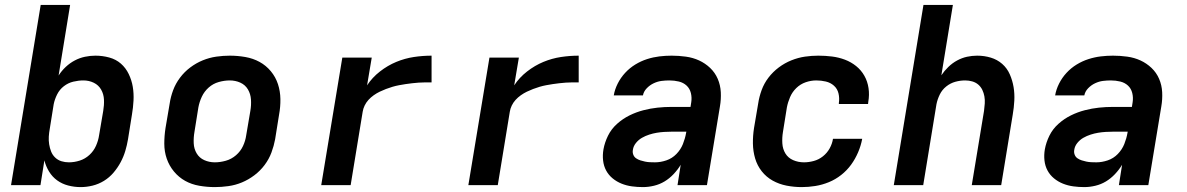

<svg xmlns="http://www.w3.org/2000/svg" viewBox="-20 -755 4840 783"><path d="M309 8Q283 8 258 1.5Q233 -5 213 -19.5Q193 -34 180 -55.5Q167 -77 161 -101L145 0H25L146 -735H266L219 -447Q231 -466 248 -482Q265 -498 285 -508.5Q305 -519 326.5 -523.5Q348 -528 369 -528Q398 -528 425.5 -520.5Q453 -513 473 -495.5Q493 -478 505 -453Q517 -428 521.5 -401Q526 -374 524.5 -345Q523 -316 518 -287L502 -187Q498 -163 491 -139.5Q484 -116 472 -93.5Q460 -71 443 -51Q426 -31 404 -17.5Q382 -4 357.5 2Q333 8 309 8ZM261 -93Q283 -93 305 -100Q327 -107 344.5 -123Q362 -139 371.5 -160.5Q381 -182 384 -203L401 -303Q405 -326 404 -348.5Q403 -371 392.5 -389.5Q382 -408 362.5 -417.5Q343 -427 320 -427Q300 -427 279 -422Q258 -417 240.5 -403.5Q223 -390 213 -370Q203 -350 199 -330L183 -230Q180 -214 179 -198Q178 -182 180.5 -166.5Q183 -151 188.5 -137Q194 -123 205 -112.5Q216 -102 230.5 -97.5Q245 -93 261 -93Z M856 8Q824 8 792.5 2.5Q761 -3 735 -17.5Q709 -32 689.5 -55.5Q670 -79 660 -108Q650 -137 650 -169Q650 -201 655 -233L672 -333Q676 -360 686 -387Q696 -414 714 -438Q732 -462 756 -480Q780 -498 807 -509Q834 -520 862 -524Q890 -528 917 -528Q949 -528 980.5 -522.5Q1012 -517 1038.5 -502.5Q1065 -488 1084.5 -464.5Q1104 -441 1113.5 -412Q1123 -383 1123.5 -351Q1124 -319 1118 -287L1102 -187Q1097 -160 1087 -133Q1077 -106 1059 -82Q1041 -58 1017 -40Q993 -22 966.5 -11Q940 0 911.5 4Q883 8 856 8ZM856 -93Q878 -93 901 -99.5Q924 -106 942.5 -122Q961 -138 971 -159.5Q981 -181 984 -203L1001 -303Q1005 -326 1003.5 -349Q1002 -372 991 -390.5Q980 -409 960 -418Q940 -427 917 -427Q895 -427 872 -420.5Q849 -414 831 -398Q813 -382 803 -360.5Q793 -339 789 -317L773 -217Q769 -194 770 -171Q771 -148 782 -129.5Q793 -111 813 -102Q833 -93 856 -93Z M1290 0 1376 -520H1496L1477 -407Q1498 -439 1529.5 -463.5Q1561 -488 1596 -502.5Q1631 -517 1667.5 -522.5Q1704 -528 1740 -528V-419Q1727 -419 1713.5 -419Q1700 -419 1687 -418Q1674 -417 1660.5 -415.5Q1647 -414 1634 -412Q1621 -410 1607.5 -407.5Q1594 -405 1580.5 -401Q1567 -397 1554 -392Q1541 -387 1528.5 -381Q1516 -375 1504 -366.5Q1492 -358 1482.5 -347.5Q1473 -337 1467 -324.5Q1461 -312 1459 -299L1410 0Z M1890 0 1976 -520H2096L2077 -407Q2098 -439 2129.5 -463.5Q2161 -488 2196 -502.5Q2231 -517 2267.5 -522.5Q2304 -528 2340 -528V-419Q2327 -419 2313.5 -419Q2300 -419 2287 -418Q2274 -417 2260.5 -415.5Q2247 -414 2234 -412Q2221 -410 2207.5 -407.5Q2194 -405 2180.5 -401Q2167 -397 2154 -392Q2141 -387 2128.5 -381Q2116 -375 2104 -366.5Q2092 -358 2082.5 -347.5Q2073 -337 2067 -324.5Q2061 -312 2059 -299L2010 0Z M2602 8Q2579 8 2557 5Q2535 2 2515 -6Q2495 -14 2478.5 -27.5Q2462 -41 2452 -59.5Q2442 -78 2439.5 -100.5Q2437 -123 2441 -146Q2446 -174 2459.5 -201.5Q2473 -229 2496.5 -250Q2520 -271 2547.5 -284.5Q2575 -298 2604 -305.5Q2633 -313 2661.5 -316Q2690 -319 2719 -319H2796L2799 -338Q2802 -357 2797.5 -375.5Q2793 -394 2780 -406Q2767 -418 2748.5 -422.5Q2730 -427 2710 -427Q2694 -427 2678 -425Q2662 -423 2646 -415.5Q2630 -408 2617.5 -395Q2605 -382 2602 -366H2483Q2487 -390 2499 -414Q2511 -438 2529.5 -458Q2548 -478 2571 -492Q2594 -506 2619 -514Q2644 -522 2669 -525Q2694 -528 2719 -528Q2748 -528 2777 -524Q2806 -520 2831 -508.5Q2856 -497 2876 -478Q2896 -459 2907 -433.5Q2918 -408 2919.5 -379Q2921 -350 2916 -321L2863 0H2743L2756 -83Q2744 -63 2727 -45Q2710 -27 2690 -15Q2670 -3 2647 2.5Q2624 8 2602 8ZM2651 -93Q2674 -93 2697.5 -101Q2721 -109 2738.5 -127Q2756 -145 2765 -167.5Q2774 -190 2778 -213L2779 -218H2719Q2704 -218 2688.5 -217Q2673 -216 2658 -213.5Q2643 -211 2627.5 -206Q2612 -201 2598 -193Q2584 -185 2573.5 -172Q2563 -159 2561 -144Q2559 -134 2562.5 -124.5Q2566 -115 2574 -109.5Q2582 -104 2591.5 -101Q2601 -98 2610.5 -96Q2620 -94 2630.5 -93.5Q2641 -93 2651 -93Z M3250 8Q3218 8 3187.5 2Q3157 -4 3131 -18.5Q3105 -33 3086.5 -56.5Q3068 -80 3059.5 -109Q3051 -138 3050.5 -169.5Q3050 -201 3055 -233L3072 -333Q3076 -360 3086 -387.5Q3096 -415 3114 -438.5Q3132 -462 3156 -480Q3180 -498 3207.5 -509Q3235 -520 3262.5 -524Q3290 -528 3317 -528Q3346 -528 3373.5 -524.5Q3401 -521 3426 -511.5Q3451 -502 3471.5 -485.5Q3492 -469 3505 -446Q3518 -423 3522 -395.5Q3526 -368 3521 -340L3520 -331H3401V-335Q3404 -355 3399.5 -374Q3395 -393 3381 -405.5Q3367 -418 3348 -422.5Q3329 -427 3309 -427Q3287 -427 3265.5 -419.5Q3244 -412 3227.5 -396Q3211 -380 3202 -359Q3193 -338 3189 -317L3173 -217Q3169 -193 3170.5 -170Q3172 -147 3183 -129Q3194 -111 3214.5 -102Q3235 -93 3259 -93Q3278 -93 3298.5 -98.5Q3319 -104 3336 -117.5Q3353 -131 3363.5 -150Q3374 -169 3377 -189H3496V-188Q3491 -161 3479.5 -134Q3468 -107 3451 -83.5Q3434 -60 3410.5 -41.5Q3387 -23 3360 -12Q3333 -1 3305 3.5Q3277 8 3250 8Z M3625 0 3746 -735H3866L3819 -448Q3831 -466 3847.5 -482Q3864 -498 3883.5 -508.5Q3903 -519 3923.5 -523.5Q3944 -528 3965 -528Q3994 -528 4020.5 -520Q4047 -512 4067 -494.5Q4087 -477 4098 -452Q4109 -427 4113.5 -400Q4118 -373 4116.5 -344.5Q4115 -316 4110 -287L4063 0H3943L3993 -303Q3995 -318 3996 -333Q3997 -348 3994.5 -362Q3992 -376 3986 -388.5Q3980 -401 3969.5 -410Q3959 -419 3945 -423Q3931 -427 3916 -427Q3896 -427 3876 -421.5Q3856 -416 3839 -402.5Q3822 -389 3812.5 -369.5Q3803 -350 3799 -330L3745 0Z M4402 8Q4379 8 4357 5Q4335 2 4315 -6Q4295 -14 4278.5 -27.5Q4262 -41 4252 -59.5Q4242 -78 4239.5 -100.5Q4237 -123 4241 -146Q4246 -174 4259.5 -201.5Q4273 -229 4296.5 -250Q4320 -271 4347.5 -284.5Q4375 -298 4404 -305.5Q4433 -313 4461.5 -316Q4490 -319 4519 -319H4596L4599 -338Q4602 -357 4597.5 -375.5Q4593 -394 4580 -406Q4567 -418 4548.5 -422.5Q4530 -427 4510 -427Q4494 -427 4478 -425Q4462 -423 4446 -415.5Q4430 -408 4417.5 -395Q4405 -382 4402 -366H4283Q4287 -390 4299 -414Q4311 -438 4329.5 -458Q4348 -478 4371 -492Q4394 -506 4419 -514Q4444 -522 4469 -525Q4494 -528 4519 -528Q4548 -528 4577 -524Q4606 -520 4631 -508.5Q4656 -497 4676 -478Q4696 -459 4707 -433.5Q4718 -408 4719.5 -379Q4721 -350 4716 -321L4663 0H4543L4556 -83Q4544 -63 4527 -45Q4510 -27 4490 -15Q4470 -3 4447 2.5Q4424 8 4402 8ZM4451 -93Q4474 -93 4497.5 -101Q4521 -109 4538.5 -127Q4556 -145 4565 -167.5Q4574 -190 4578 -213L4579 -218H4519Q4504 -218 4488.5 -217Q4473 -216 4458 -213.5Q4443 -211 4427.5 -206Q4412 -201 4398 -193Q4384 -185 4373.5 -172Q4363 -159 4361 -144Q4359 -134 4362.5 -124.5Q4366 -115 4374 -109.5Q4382 -104 4391.5 -101Q4401 -98 4410.5 -96Q4420 -94 4430.5 -93.5Q4441 -93 4451 -93Z"/></svg>

Font: Iosevka Custom Oblique
Style: Bold
Weight: 700
Italic angle: -9°
Monospace: yes
Designer: Belleve Invis
Foundry: Belleve Invis
Version: Version 30.1.2; ttfautohint (v1.8.4)